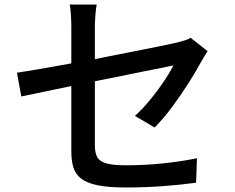

<svg xmlns="http://www.w3.org/2000/svg" viewBox="-20 -800 1040 848"><path d="M897 -574Q891 -565 883 -552Q875 -539 869 -528Q847 -487 813 -433.5Q779 -380 740.5 -328Q702 -276 663 -237L576 -288Q612 -321 645.5 -362Q679 -403 705.5 -443Q732 -483 746 -511L399 -441V-158Q399 -125 409.5 -106Q420 -87 449.5 -78.5Q479 -70 536 -70Q619 -70 697 -78Q775 -86 850 -101L846 7Q781 16 701.5 22Q622 28 534 28Q457 28 410 18Q363 8 338 -11.5Q313 -31 304 -61Q295 -91 295 -131V-420L74 -374L55 -479Q90 -484 154 -495Q218 -506 295 -520V-678Q295 -702 293.5 -730Q292 -758 288 -780H407Q403 -758 401 -729.5Q399 -701 399 -678V-539Q479 -555 553.5 -569.5Q628 -584 684 -595.5Q740 -607 761 -612Q780 -617 795.5 -621.5Q811 -626 822 -633Z"/></svg>

Font: Source Han Sans SC Medium
Style: Regular
Weight: 500
Designer: Ryoko NISHIZUKA 西塚涼子 (kana, bopomofo & ideographs); Paul D. Hunt (Latin, Greek & Cyrillic); Sandoll Communications 산돌커뮤니
Foundry: Adobe
Version: Version 2.004;hotconv 1.0.118;makeotfexe 2.5.65603